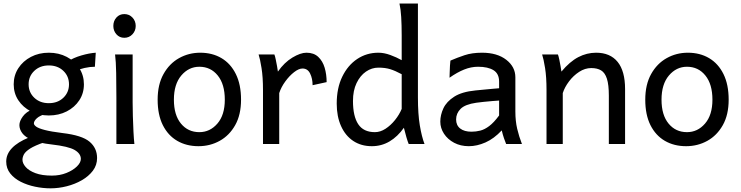

<svg xmlns="http://www.w3.org/2000/svg" viewBox="-20 -801 4120 1068"><path d="M161.1 -192.9 244.1 -170.9Q201.7 -158.7 185.1 -143.3Q168.5 -127.9 168.5 -114.7Q168.5 -106 181.6 -96.4Q194.8 -86.9 229.2 -77.9Q263.7 -68.8 327.1 -61Q436 -48.3 478 -12.9Q520 22.5 520 78.1Q520 117.7 496.6 148.7Q473.1 179.7 434.8 201.7Q396.5 223.6 351.1 235.1Q305.7 246.6 261.2 246.6Q218.8 246.6 175.3 237.5Q131.8 228.5 95.5 210.2Q59.1 191.9 36.9 163.8Q14.6 135.7 14.6 97.7Q14.6 15.6 141.6 -36.6Q159.7 -34.2 179 -29.8Q198.2 -25.4 212.2 -20.3Q226.1 -15.1 227.1 -9.8Q173.3 8.8 147.2 25.6Q121.1 42.5 113 57.9Q105 73.2 105 87.9Q105 107.4 122.8 127.9Q140.6 148.4 177 162.1Q213.4 175.8 268.6 175.8Q313 175.8 349.4 161.1Q385.7 146.5 407.7 125Q429.7 103.5 429.7 83Q429.7 53.7 395.5 33.4Q361.3 13.2 266.1 2.4Q197.3 -5.4 158.4 -22Q119.6 -38.6 103.8 -60.3Q87.9 -82 87.9 -105Q87.9 -127 106.9 -153.1Q126 -179.2 161.1 -192.9ZM512.7 -507.8 507.8 -429.7Q453.1 -429.7 388.2 -402.8L356.4 -459Q389.2 -480 432.9 -492.7Q476.6 -505.4 512.7 -507.8ZM56.2 -332Q56.2 -381.8 82 -421.6Q107.9 -461.4 152.1 -484.6Q196.3 -507.8 251.5 -507.8Q307.1 -507.8 351.3 -484.6Q395.5 -461.4 421.1 -421.6Q446.8 -381.8 446.8 -332Q446.8 -282.2 421.1 -243.2Q395.5 -204.1 351.3 -181.4Q307.1 -158.7 251.5 -158.7Q196.3 -158.7 152.1 -181.4Q107.9 -204.1 82 -243.2Q56.2 -282.2 56.2 -332ZM139.2 -332Q139.2 -287.1 170.9 -257.1Q202.6 -227.1 251.5 -227.1Q300.8 -227.1 332.3 -257.1Q363.8 -287.1 363.8 -332Q363.8 -377 332.3 -407Q300.8 -437 251.5 -437Q202.6 -437 170.9 -407Q139.2 -377 139.2 -332Z M620.1 -498H717.8Q717.8 -431.6 717.8 -365.2Q717.8 -298.8 717.8 -231.9Q717.8 -200.7 719 -156Q720.2 -111.3 722.4 -68.8Q724.6 -26.4 727.5 0H627.4Q627.4 -35.2 627.4 -82.5Q627.4 -129.9 627.4 -177Q627.4 -224.1 627.4 -258.8Q627.4 -330.1 626.2 -394.8Q625 -459.5 620.1 -498ZM610.4 -656.7Q610.4 -684.1 627.4 -703.4Q644.5 -722.7 671.4 -722.7Q698.7 -722.7 716.8 -703.4Q734.9 -684.1 734.9 -656.7Q734.9 -629.9 716.8 -610.4Q698.7 -590.8 671.4 -590.8Q644.5 -590.8 627.4 -610.4Q610.4 -629.9 610.4 -656.7Z M856.9 -246.6Q856.9 -330.6 889.4 -388.9Q921.9 -447.3 975.8 -477.5Q1029.8 -507.8 1093.8 -507.8Q1161.1 -507.8 1212.2 -477.5Q1263.2 -447.3 1292 -388.9Q1320.8 -330.6 1320.8 -246.6Q1320.8 -162.6 1288.3 -105Q1255.9 -47.4 1202.1 -17.6Q1148.4 12.2 1084 12.2Q1017.1 12.2 965.8 -17.6Q914.6 -47.4 885.7 -105Q856.9 -162.6 856.9 -246.6ZM947.3 -246.6Q947.3 -161.1 986.6 -113.5Q1025.9 -65.9 1088.9 -65.9Q1147.9 -65.9 1189.2 -113.5Q1230.5 -161.1 1230.5 -246.6Q1230.5 -332.5 1191.2 -381.1Q1151.9 -429.7 1088.9 -429.7Q1029.8 -429.7 988.5 -381.1Q947.3 -332.5 947.3 -246.6Z M1533.2 0H1442.9V-300.3Q1442.9 -372.1 1434.8 -422.4Q1426.8 -472.7 1418.5 -498H1506.3Q1510.3 -487.8 1513.9 -469.7Q1517.6 -451.7 1521 -433.1Q1524.4 -414.6 1525.9 -402.8Q1561.5 -453.6 1606.4 -480.7Q1651.4 -507.8 1684.6 -507.8Q1725.6 -507.8 1750.2 -484.6Q1774.9 -461.4 1785.9 -424.3Q1796.9 -387.2 1796.9 -344.2L1718.8 -327.1Q1718.8 -363.8 1705.1 -391.8Q1691.4 -419.9 1662.6 -419.9Q1642.1 -419.9 1616 -399.7Q1589.8 -379.4 1566.9 -347.9Q1543.9 -316.4 1533.2 -283.2Z M2304.7 -781.2V-258.8Q2304.7 -166.5 2315.2 -103.8Q2325.7 -41 2341.3 0H2253.4Q2248 -12.7 2240.5 -38.1Q2232.9 -63.5 2226.6 -90.3Q2191.9 -41 2147 -14.4Q2102.1 12.2 2048.3 12.2Q1988.8 12.2 1944.8 -17.1Q1900.9 -46.4 1877 -99.9Q1853 -153.3 1853 -224.6Q1853 -311 1883.8 -374.5Q1914.6 -438 1967 -472.9Q2019.5 -507.8 2085 -507.8Q2116.2 -507.8 2151.1 -495.1Q2186 -482.4 2214.4 -466.3V-603Q2214.4 -661.6 2211.7 -706.1Q2209 -750.5 2202.1 -781.2ZM2214.4 -195.3V-388.2Q2178.2 -407.7 2150.1 -416.3Q2122.1 -424.8 2085 -424.8Q2047.9 -424.8 2015.6 -402.6Q1983.4 -380.4 1963.4 -338.9Q1943.4 -297.4 1943.4 -239.3Q1943.4 -154.3 1972.7 -110.1Q2002 -65.9 2065.4 -65.9Q2095.2 -65.9 2124.3 -84.7Q2153.3 -103.5 2177.2 -133.3Q2201.2 -163.1 2214.4 -195.3Z M2587.9 12.2Q2542 12.2 2506.1 -6.8Q2470.2 -25.9 2449.7 -57.1Q2429.2 -88.4 2429.2 -124.5Q2429.2 -161.6 2446.5 -198.7Q2463.9 -235.8 2506.6 -263.2Q2549.3 -290.5 2624.5 -297.9Q2641.6 -299.8 2668.9 -302.2Q2696.3 -304.7 2721.4 -307.1Q2746.6 -309.6 2756.3 -310.1V-346.7Q2756.3 -391.1 2725.3 -410.4Q2694.3 -429.7 2639.2 -429.7Q2600.6 -429.7 2562 -414.3Q2523.4 -398.9 2480.5 -368.7Q2481 -379.4 2481.4 -397.9Q2481.9 -416.5 2482.9 -435.1Q2483.9 -453.6 2485.4 -463.9Q2522.5 -480 2564 -493.9Q2605.5 -507.8 2661.1 -507.8Q2745.6 -507.8 2796.1 -468.5Q2846.7 -429.2 2846.7 -371.1V-180.7Q2846.7 -127.9 2856.9 -84.5Q2867.2 -41 2883.3 0H2795.4Q2790.5 -11.7 2783.4 -32Q2776.4 -52.2 2771 -75.7Q2728 -29.8 2680.7 -8.8Q2633.3 12.2 2587.9 12.2ZM2602.5 -68.4Q2627.4 -68.4 2651.6 -74.5Q2675.8 -80.6 2701.4 -99.9Q2727.1 -119.1 2756.3 -158.7V-241.7Q2744.1 -241.2 2719.7 -239Q2695.3 -236.8 2670.2 -234.4Q2645 -231.9 2629.4 -229.5Q2567.4 -220.7 2542.2 -195.6Q2517.1 -170.4 2517.1 -136.7Q2517.1 -104 2539.8 -86.2Q2562.5 -68.4 2602.5 -68.4Z M3457 0H3366.7Q3366.7 0 3366.7 -21Q3366.7 -42 3366.7 -75.2Q3366.7 -108.4 3366.7 -145.5Q3366.7 -182.6 3366.7 -215.6Q3366.7 -248.5 3366.7 -268.6Q3366.7 -329.6 3356 -363Q3345.2 -396.5 3323.7 -409.4Q3302.2 -422.4 3269 -422.4Q3233.9 -422.4 3201.7 -401.4Q3169.4 -380.4 3145.3 -348.4Q3121.1 -316.4 3110.4 -283.2V0H3020Q3020 0 3020 -21.7Q3020 -43.5 3020 -78.1Q3020 -112.8 3020 -153.6Q3020 -194.3 3020 -233.2Q3020 -272 3020 -300.3Q3020 -372.1 3012 -422.4Q3003.9 -472.7 2995.6 -498H3083.5Q3087.4 -487.8 3091.1 -469.7Q3094.7 -451.7 3098.1 -433.1Q3101.6 -414.6 3103 -402.8Q3149.4 -458.5 3196.8 -483.2Q3244.1 -507.8 3295.9 -507.8Q3374 -507.8 3415.5 -456.8Q3457 -405.8 3457 -305.2Q3457 -280.8 3457 -242.9Q3457 -205.1 3457 -163.1Q3457 -121.1 3457 -84Q3457 -46.9 3457 -23.4Q3457 0 3457 0Z M3569.3 -246.6Q3569.3 -330.6 3601.8 -388.9Q3634.3 -447.3 3688.2 -477.5Q3742.2 -507.8 3806.2 -507.8Q3873.5 -507.8 3924.6 -477.5Q3975.6 -447.3 4004.4 -388.9Q4033.2 -330.6 4033.2 -246.6Q4033.2 -162.6 4000.7 -105Q3968.3 -47.4 3914.6 -17.6Q3860.8 12.2 3796.4 12.2Q3729.5 12.2 3678.2 -17.6Q3627 -47.4 3598.1 -105Q3569.3 -162.6 3569.3 -246.6ZM3659.7 -246.6Q3659.7 -161.1 3699 -113.5Q3738.3 -65.9 3801.3 -65.9Q3860.4 -65.9 3901.6 -113.5Q3942.9 -161.1 3942.9 -246.6Q3942.9 -332.5 3903.6 -381.1Q3864.3 -429.7 3801.3 -429.7Q3742.2 -429.7 3700.9 -381.1Q3659.7 -332.5 3659.7 -246.6Z"/></svg>

Font: Kanchenjunga
Style: Regular
Weight: 400
Designer: Becca Hirsbrunner Spalinger
Foundry: SIL International
Version: Version 2.001